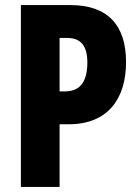

<svg xmlns="http://www.w3.org/2000/svg" viewBox="-20 -734 544 754"><path d="M257 -714H62V0H214V-246H250C404 -246 475 -347 475 -490C475 -635 403 -714 257 -714ZM244 -585C297 -585 323 -554 323 -489C323 -407 290 -375 234 -375H214V-585Z"/></svg>

Font: Noto Sans Georgian ExtraCondensed ExtraBold
Style: Regular
Weight: 800
Width: 2
Designer: Monotype Design Team, Akaki Razmadze
Foundry: Google LLC
Version: Version 2.005